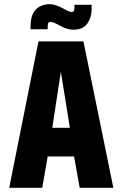

<svg xmlns="http://www.w3.org/2000/svg" viewBox="-20 -898 585 918"><path d="M336 -875V-865Q336 -857 334.5 -849Q333 -841 322 -841Q315 -841 307.5 -844.5Q300 -848 294 -851Q284 -856 278 -859.5Q272 -863 262 -867Q238 -878 217.5 -878Q197 -878 180 -871Q158 -863 146 -846.5Q134 -830 130 -810.5Q126 -791 126 -771V-758H208V-769Q208 -779 210 -786Q212 -793 223 -793Q228 -793 235.5 -790.5Q243 -788 250 -784Q255 -781 267 -775Q279 -769 283 -767Q293 -763 304.5 -759.5Q316 -756 331 -756Q377 -756 397.5 -785.5Q418 -815 418 -852V-875ZM522 0 379 -700H164L24 0H182L208 -150H334L361 0ZM230 -287 271 -555 314 -287Z"/></svg>

Font: Advent Pro ExtraBold
Style: Regular
Weight: 800
Designer: VivaRado, Andreas Kalpakidis
Foundry: VivaRado, Andreas Kalpakidis
Version: Version 3.000